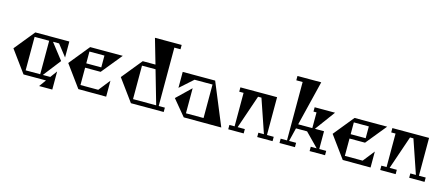

<svg xmlns="http://www.w3.org/2000/svg" viewBox="-52 -1415 4990 2138"><g transform="rotate(15 2443.5 -346.5)"><path d="M622 -302 517 -436H447L590 -252L433 -50H519L577 -129V80H425L483 0H224L40 -252L230 -486H622ZM403 -50V-436H235V-50Z M1177 -183V1L856 0L672 -252L862 -486H1238L1046 -250H867V-50H1072ZM1040 -436H867V-300H1040Z M1840 -723H1769V-50H1840V0H1462L1278 -252L1468 -486H1615L1532 -773H1840ZM1473 -50H1740L1629 -436H1473Z M2504 1 2071 0 1920 -182 2083 -339V-50H2286V-436H2079L1929 -302V-486H2303Z M3095 -50V0H2918V-50H2982L2850 -436H2811L2679 -50H2762V0H2584V-50H2644V-436H2594V-486H3017V-50Z M3620 -50H3700V0H3522V-50H3590L3438 -205H3310L3272 -50H3353V0H3175V-50H3248V-723H3175V-773H3449L3322 -255H3485V-436H3450V-486H3685L3515 -255H3620Z M4225 -183V1L3904 0L3720 -252L3910 -486H4286L4094 -250H3915V-50H4120ZM4088 -436H3915V-300H4088Z M4847 -50V0H4670V-50H4734L4602 -436H4563L4431 -50H4514V0H4336V-50H4396V-436H4346V-486H4769V-50Z"/></g></svg>

Font: Chokokutai
Style: Regular
Weight: 400
Designer: 108号,108go
Foundry: Font Zone 108
Version: Version 1.000; ttfautohint (v1.8.3)